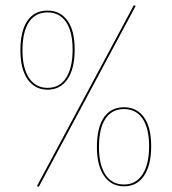

<svg xmlns="http://www.w3.org/2000/svg" viewBox="-20 -712 664 743"><path d="M505 -689 130 11 123 8 498 -692ZM269 -520Q269 -447 241.5 -406Q214 -365 164 -365Q115 -365 87 -405Q59 -445 59 -517Q59 -592 86 -631.5Q113 -671 164 -671Q213 -671 241 -632.5Q269 -594 269 -520ZM67 -517Q67 -448 92.5 -410Q118 -372 164 -372Q211 -372 236 -411Q261 -450 261 -520Q261 -590 235.5 -627Q210 -664 164 -664Q117 -664 92 -626.5Q67 -589 67 -517ZM565 -146Q565 -73 537.5 -32Q510 9 460 9Q411 9 383 -31Q355 -71 355 -143Q355 -218 382 -257.5Q409 -297 460 -297Q509 -297 537 -258.5Q565 -220 565 -146ZM363 -143Q363 -74 388 -36Q413 2 460 2Q506 2 531.5 -37Q557 -76 557 -146Q557 -216 531.5 -253Q506 -290 460 -290Q413 -290 388 -252.5Q363 -215 363 -143Z"/></svg>

Font: Fira Sans Compressed Eight
Style: Regular
Weight: 100
Width: 1
Designer: bBox Type GmbH & Carrois Corporate GbR & Edenspiekermann AG
Foundry: bBox Type GmbH & Carrois Corporate GbR & Edenspiekermann AG
Version: Version 4.301